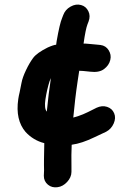

<svg xmlns="http://www.w3.org/2000/svg" viewBox="-20 -682 524 841"><path d="M335 -660C320 -664 305 -662 289 -653C273 -644 263 -632 257 -616L252 -603C245 -587 237 -553 228 -501L226 -486C220 -486 207 -482 189 -474C157 -458 136 -443 125 -428C114 -413 104 -396 94 -375C84 -354 77 -335 74 -318C71 -301 68 -288 66 -278C64 -268 61 -258 60 -248C51 -187 62 -139 92 -104C114 -80 142 -63 174 -55C173 -3 172 37 173 64L172 88C172 104 178 117 190 127C202 137 216 140 232 138C248 136 262 128 274 115C286 102 293 87 293 71V48C292 12 293 -20 294 -48C324 -52 357 -63 394 -81C406 -87 423 -95 445 -105C460 -113 471 -125 478 -141C485 -157 486 -172 480 -186C474 -200 464 -209 449 -214C434 -219 418 -217 403 -210L365 -191C350 -184 337 -178 324 -174C311 -170 303 -168 301 -167C306 -220 312 -273 320 -326L327 -372C334 -372 350 -371 375 -368C400 -365 420 -368 435 -379C450 -390 459 -403 463 -419C467 -435 464 -449 456 -462C448 -475 436 -483 420 -485L410 -486C404 -487 397 -487 389 -488C381 -489 374 -489 367 -490C360 -491 353 -491 346 -491C352 -534 358 -562 363 -575L368 -588C374 -604 374 -619 367 -633C360 -647 350 -656 335 -660ZM185 -193C177 -202 175 -220 179 -247C183 -274 189 -300 197 -326L203 -340C196 -294 190 -245 185 -193Z"/></svg>

Font: AppleStorm
Style: XbdIta
Weight: 800
Foundry: Cannot Into Space Fonts
Version: Version 1.01